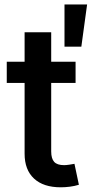

<svg xmlns="http://www.w3.org/2000/svg" viewBox="-20 -818 449 846"><path d="M313 -545.9V-452.6H9.8V-545.9ZM88.4 -675.8H205.6V-150.9Q205.6 -119.1 218.8 -104.7Q231.9 -90.3 262.7 -90.3Q271 -90.3 284.9 -92.3Q298.8 -94.2 308.1 -96.2L327.6 -3.9Q308.6 2 288.1 4.6Q267.6 7.3 247.6 7.3Q171.4 7.3 129.9 -31.2Q88.4 -69.8 88.4 -140.6ZM264.2 -612.3V-798.3H363.8L338.4 -612.3Z"/></svg>

Font: Inter Cardless
Style: Medium
Weight: 500
Designer: Rasmus Andersson
Foundry: rsms
Version: Version 4.001;git-9221beed3